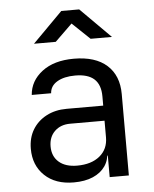

<svg xmlns="http://www.w3.org/2000/svg" viewBox="-55 -831 710 888"><g transform="rotate(-5 300.0 -387.5)"><path d="M252 10Q167 10 117 -37.5Q67 -85 67 -162Q67 -213 90 -251Q113 -289 154 -310.5Q195 -332 248 -332H418V-375Q418 -429 389 -455.5Q360 -482 301 -482Q249 -482 217 -463Q185 -444 183 -410H93Q98 -475 153.5 -517.5Q209 -560 301 -560Q401 -560 454.5 -512Q508 -464 508 -378V0H419V-100H404L418 -120Q418 -80 398 -51Q378 -22 341 -6Q304 10 252 10ZM274 -66Q340 -66 379 -98Q418 -130 418 -185V-262H258Q214 -262 186.5 -235.5Q159 -209 159 -165Q159 -119 189.5 -92.5Q220 -66 274 -66ZM124 -645 263 -785H346L486 -645H387L305 -723L225 -645Z"/></g></svg>

Font: JetBrains Mono
Style: Regular
Weight: 400
Monospace: yes
Designer: Philipp Nurullin, Konstantin Bulenkov
Foundry: JetBrains
Version: Version 2.305